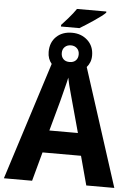

<svg xmlns="http://www.w3.org/2000/svg" viewBox="-62 -1006 733 1053"><g transform="rotate(5 304.0 -480.0)"><path d="M0 0 206.5 -647.5Q195.8 -660.2 189.9 -676.3Q184.1 -692.4 184.1 -711.9Q184.1 -764.2 216.8 -795.9Q249.5 -827.6 303.2 -827.6Q354.5 -827.6 388.9 -795.9Q423.3 -764.2 423.3 -712.9Q423.3 -692.4 417 -676.3Q410.6 -660.2 399.4 -647.5L607.9 0H453.6L410.6 -159.7H198.7L155.3 0ZM225.6 -282.7H382.8L338.9 -442.9Q334 -461.9 326.4 -488.5Q318.8 -515.1 312.5 -540.5Q306.2 -565.9 303.7 -580.6Q301.8 -569.8 297.4 -552Q293 -534.2 287.8 -514.4Q282.7 -494.6 278.3 -476.8Q273.9 -459 271 -448.2ZM303.2 -666.5Q324.7 -666.5 337.2 -679Q349.6 -691.4 349.6 -712.4Q349.6 -733.4 336.4 -745.8Q323.2 -758.3 303.2 -758.3Q282.7 -758.3 269.5 -745.8Q256.3 -733.4 256.3 -712.4Q256.3 -691.9 268.6 -679.2Q280.8 -666.5 303.2 -666.5ZM239.3 -856.4V-865.2Q260.3 -887.7 274.7 -904.3Q289.1 -920.9 299.6 -934.3Q310.1 -947.8 318.4 -960H480V-953.6Q471.7 -944.8 454.6 -931.9Q437.5 -918.9 416.5 -904.8Q395.5 -890.6 375.5 -877.9Q355.5 -865.2 340.8 -856.4Z"/></g></svg>

Font: Open Sans SemiCondensed
Style: Bold
Weight: 700
Width: 4
Designer: Monotype Design Team
Foundry: Monotype Imaging Inc.
Version: Version 3.003